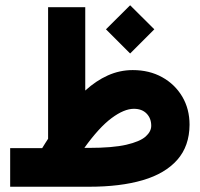

<svg xmlns="http://www.w3.org/2000/svg" viewBox="-20 -709 758 729"><path d="M382.3 -597.7 474.1 -689 565.9 -597.7 474.1 -505.9ZM140.1 -146.5Q146 -156.2 151.6 -165Q157.2 -173.8 162.6 -182.1V-681.6H303.7V-365.2Q344.2 -402.3 389.4 -422.6Q434.6 -442.9 483.9 -442.9Q546.9 -442.9 595.5 -416Q644 -389.2 671.9 -342.3Q699.7 -295.4 699.7 -235.4Q699.2 -154.3 653.1 -102.1Q606.9 -49.8 522 -24.9Q437 0 318.8 0H18.6V-146.5ZM316.9 -147.5Q407.7 -147.5 459.5 -159.4Q511.2 -171.4 532.7 -190.4Q554.2 -209.5 554.2 -231.4Q554.2 -259.8 536.6 -277.8Q519 -295.9 488.3 -295.9Q451.2 -295.9 403.6 -260.5Q356 -225.1 300.3 -147.5Z"/></svg>

Font: Vazir Black WOL
Style: Black-WOL
Weight: 900
Designer: Saber Rastikerdar
Foundry: Saber Rastikerdar
Version: Version 30.0.0